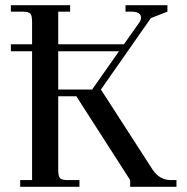

<svg xmlns="http://www.w3.org/2000/svg" viewBox="-20 -722 721 742"><path d="M22 -524V-551H104V-637Q104 -662 97 -669.5Q90 -677 65 -677H22V-702H251V-677H205V-551H459L519 -636Q525 -645 525 -654Q525 -677 487 -677H465V-702H627V-677L563 -652L370 -376L570 -66Q597 -26 641 -26H662V0H483V-26L275 -350H205V-66Q205 -41 212 -33.5Q219 -26 244 -26H287V0H58V-26H104V-524ZM205 -376H336L440 -524H205Z"/></svg>

Font: Dihjauti
Style: Bold
Weight: 700
Designer: T. Christopher White
Version: Version 3.0.0